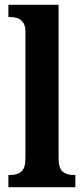

<svg xmlns="http://www.w3.org/2000/svg" viewBox="-20 -780 350 800"><path d="M15 0V-51H25Q52 -51 69 -65Q86 -79 86 -123V-647Q86 -674 75.5 -687.5Q65 -701 51 -705Q37 -709 25 -709H15V-760H224V-123Q224 -79 241 -65Q258 -51 285 -51H294V0Z"/></svg>

Font: Noto Serif Khmer Condensed
Style: Bold
Weight: 700
Width: 3
Designer: Danh Hong and the Monotype Design Team
Foundry: Monotype Imaging Inc.
Version: Version 2.004; ttfautohint (v1.8.4.7-5d5b)